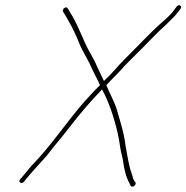

<svg xmlns="http://www.w3.org/2000/svg" viewBox="-20 -703 707 728"><path d="M663 -682C658 -685 654 -683 650 -678L642 -668C630 -649 612 -634 596 -620C547 -577 499 -524 452 -478C421 -447 411 -430 374 -396C365 -415 355 -435 347 -453C336 -481 315 -511 303 -539C286 -577 274 -607 255 -641L237 -671C232 -682 213 -668 219 -659C225 -649 228 -645 237 -629C256 -596 270 -566 285 -528C298 -500 317 -471 329 -442C337 -424 351 -400 359 -380C338 -360 322 -341 301 -319C232 -240 172 -148 99 -74C87 -59 76 -46 65 -33L57 -24C47 -13 61 -3 71 -14L78 -23C82 -28 88 -35 94 -42C115 -67 138 -90 160 -116C187 -152 211 -178 240 -216C280 -268 323 -319 367 -364C368 -363 369 -359 370 -358C383 -335 399 -294 407 -268C419 -232 431 -184 436 -143C438 -127 445 -106 447 -90C451 -60 458 -31 471 -8L475 1C481 11 498 -1 494 -11L488 -19C485 -24 483 -30 482 -37C477 -54 475 -55 471 -73C465 -98 461 -124 456 -150C452 -192 437 -239 426 -277C418 -310 395 -351 383 -380L398 -396C416 -415 430 -428 438 -437C454 -457 482 -482 500 -501C532 -532 574 -578 607 -607C625 -625 642 -639 657 -660L664 -669C668 -675 668 -679 663 -682Z"/></svg>

Font: Electronic
Style: ExThnIt
Weight: 100
Version: Version 1.011